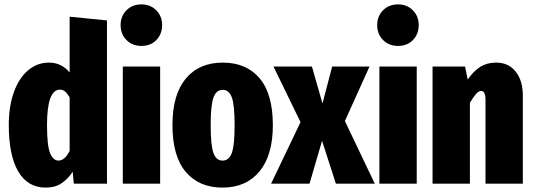

<svg xmlns="http://www.w3.org/2000/svg" viewBox="-20 -836 2433 874"><path d="M467 -743V0H316L311 -54Q288 -20 259 -1Q230 18 188 18Q106 18 63 -55.5Q20 -129 20 -267Q20 -353 43.5 -417.5Q67 -482 108.5 -516.5Q150 -551 203 -551Q260 -551 297 -506V-760ZM297 -149V-393Q286 -411 276 -419.5Q266 -428 253 -428Q194 -428 194 -267Q194 -173 208 -139Q222 -105 246 -105Q275 -105 297 -149Z M718 -722Q718 -681 692 -654Q666 -627 624 -627Q582 -627 555.5 -654Q529 -681 529 -722Q529 -762 555.5 -789Q582 -816 624 -816Q665 -816 691.5 -789Q718 -762 718 -722ZM709 0H539V-533H709Z M1222 -266Q1222 -129 1161 -55.5Q1100 18 993 18Q886 18 825.5 -53.5Q765 -125 765 -267Q765 -405 825.5 -478Q886 -551 994 -551Q1101 -551 1161.5 -480Q1222 -409 1222 -266ZM939 -267Q939 -175 951.5 -140Q964 -105 993 -105Q1023 -105 1035.5 -140.5Q1048 -176 1048 -266Q1048 -357 1035.5 -392Q1023 -427 994 -427Q964 -427 951.5 -391.5Q939 -356 939 -267Z M1686 0H1509L1446 -195L1389 0H1214L1348 -280L1225 -533H1400L1448 -365L1492 -533H1662L1550 -285Z M1886 -722Q1886 -681 1860 -654Q1834 -627 1792 -627Q1750 -627 1723.5 -654Q1697 -681 1697 -722Q1697 -762 1723.5 -789Q1750 -816 1792 -816Q1833 -816 1859.5 -789Q1886 -762 1886 -722ZM1877 0H1707V-533H1877Z M2360 -400V0H2190V-383Q2190 -422 2170 -422Q2159 -422 2147 -408.5Q2135 -395 2119 -368V0H1949V-533H2097L2109 -474Q2136 -513 2166.5 -532Q2197 -551 2239 -551Q2295 -551 2327.5 -510Q2360 -469 2360 -400Z"/></svg>

Font: Fira Sans Compressed ExtraBold
Style: Regular
Weight: 800
Width: 1
Designer: bBox Type GmbH & Carrois Corporate GbR & Edenspiekermann AG
Foundry: bBox Type GmbH & Carrois Corporate GbR & Edenspiekermann AG
Version: Version 4.301